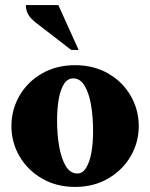

<svg xmlns="http://www.w3.org/2000/svg" viewBox="-20 -727 592 757"><path d="M276 10Q202 10 145 -23.5Q88 -57 56.5 -111.5Q25 -166 25 -230Q25 -294 56.5 -349Q88 -404 145 -437Q202 -470 276 -470Q350 -470 407 -437Q464 -404 495.5 -349Q527 -294 527 -230Q527 -166 495.5 -111.5Q464 -57 407 -23.5Q350 10 276 10ZM285 -43Q306 -43 320 -66Q334 -89 340.5 -126.5Q347 -164 347 -210Q347 -266 339 -313Q331 -360 313.5 -389Q296 -418 269 -418Q246 -418 232 -395.5Q218 -373 211.5 -335.5Q205 -298 205 -251Q205 -196 213.5 -148.5Q222 -101 239.5 -72Q257 -43 285 -43ZM261 -530 126 -634Q101 -653 91.5 -669.5Q82 -686 82 -707H210L290 -530Z"/></svg>

Font: Spectral ExtraBold
Style: Regular
Weight: 800
Designer: Jean-Baptiste Levee
Foundry: Production Type
Version: Version 2.001